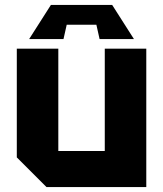

<svg xmlns="http://www.w3.org/2000/svg" viewBox="-20 -757 660 777"><path d="M572 -560V0H168L48 -120V-560H216V-146H404V-560ZM237 -599H98L186 -737H434L522 -599H383L370 -657H250Z"/></svg>

Font: Tektur
Style: Bold
Weight: 700
Designer: Adam Jagosz
Foundry: Adam Jagosz
Version: Version 1.005;gftools[0.9.30]